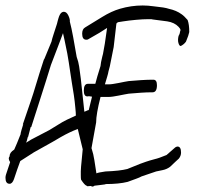

<svg xmlns="http://www.w3.org/2000/svg" viewBox="-31 -657 721 701"><path d="M288 23 285 21Q278 19 265 -1Q264 -5 264 -18Q264 -24 264 -32Q264 -40 265 -49L271 -112L253 -186Q225 -176 190 -156Q186 -154 179 -149.5Q172 -145 161 -139L93 -101L54 -76L43 -69Q38 -55 32 -38.5Q26 -22 20 -3Q14 14 4 14Q-11 14 -11 -8Q-11 -11 -10.5 -14Q-10 -17 -9 -20L6 -65Q1 -73 1 -78Q1 -83 4 -86V-87Q4 -100 21 -111Q29 -128 45 -169H44Q45 -174 47.5 -182.5Q50 -191 54 -204L52 -202L82 -290Q90 -313 101 -350Q112 -387 129 -439L131 -442L157 -505Q159 -515 164.5 -531.5Q170 -548 177 -570Q178 -575 179.5 -580Q181 -585 182 -589Q187 -607 195 -612Q199 -614 202 -614Q212 -614 218.5 -600.5Q225 -587 224 -578Q230 -555 236 -522.5Q242 -490 249 -449L250 -446Q255 -433 258 -414Q261 -395 264 -370L277 -249L291 -255H293L305 -304Q300 -305 296 -305.5Q292 -306 288 -305Q275 -305 275 -326Q275 -351 290 -351Q314 -351 317 -351Q320 -362 324.5 -378.5Q329 -395 336 -416Q336 -420 338 -430.5Q340 -441 342.5 -450.5Q345 -460 345 -460Q351 -488 360 -555Q350 -548 332.5 -537.5Q315 -527 290 -513Q288 -512 284 -512Q269 -512 269 -534Q269 -551 280 -557L342 -595Q376 -616 407 -625Q448 -637 490 -637Q509 -637 530 -634Q571 -630 585 -625Q613 -619 632 -605Q641 -599 654 -584Q660 -568 660 -540Q658 -529 648 -505Q641 -495 629 -489Q623 -489 620 -502Q619 -505 619 -512Q619 -515 619.5 -518.5Q620 -522 621 -526Q626 -534 627 -544Q628 -545 628 -547Q628 -552 621 -559Q606 -575 579.5 -579Q553 -583 526 -586Q523 -587 519 -587Q515 -587 511 -587Q491 -587 464.5 -584.5Q438 -582 419 -579Q400 -576 400 -576Q396 -574 394 -571L384 -485L370 -415L365 -396Q364 -389 360.5 -377.5Q357 -366 352 -349H365Q373 -349 382 -350.5Q391 -352 402 -354Q415 -357 424.5 -358.5Q434 -360 439 -361Q462 -363 484.5 -364.5Q507 -366 529 -366Q542 -366 542 -346Q542 -320 526 -320Q505 -320 483.5 -318.5Q462 -317 439 -315Q434 -314 425 -312.5Q416 -311 402 -308Q392 -306 382 -304.5Q372 -303 364 -303H336Q320 -240 320 -210L303 -116L304 -113Q310 -95 313.5 -72.5Q317 -50 321 -24Q325 -26 333 -27.5Q341 -29 354 -31Q407 -33 434 -40L481 -59Q489 -62 502 -66.5Q515 -71 534 -76Q548 -79 577 -91L609 -119Q614 -122 617 -122Q630 -122 630 -100Q630 -88 622 -78Q618 -74 609.5 -66.5Q601 -59 590 -48Q578 -39 563 -36L539 -31L486 -13Q479 -9 466.5 -4.5Q454 0 435 7Q419 11 399 13Q379 15 354 15V16Q349 17 339 18Q329 19 314 21Q307 27 301 22ZM64 -136Q68 -138 72.5 -141Q77 -144 82 -147L149 -182L180 -201Q197 -212 213.5 -220Q230 -228 246 -235Q246 -240 245.5 -247Q245 -254 244 -264Q242 -287 238.5 -310.5Q235 -334 231 -357L220 -430Q217 -453 205 -509L199 -536Q196 -529 192 -517Q188 -505 181 -488L155 -420Q148 -398 137 -362Q126 -326 109 -274L83 -193H81L71 -155V-156Q71 -161 69 -151Q67 -141 64 -136Z"/></svg>

Font: Square Peg
Style: Regular
Weight: 400
Designer: Robert E. Leuschke
Foundry: Robert E. Leuschke
Version: Version 1.010; ttfautohint (v1.8.4.7-5d5b)